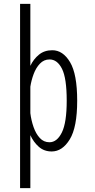

<svg xmlns="http://www.w3.org/2000/svg" viewBox="-20 -770 490 990"><path d="M83.5 200V-750H136.5V-430.5Q153 -465.5 181 -488.2Q209 -511 249.5 -511Q304.5 -511 341.2 -449.5Q378 -388 378 -251Q378 -114 339.8 -51.5Q301.5 11 246.5 11Q207.5 11 180.2 -13Q153 -37 136.5 -73V200ZM235.5 -463.5Q206.5 -463.5 186 -442Q165.5 -420.5 153.5 -388.2Q141.5 -356 136.5 -323V-186.5Q141 -149.5 153 -115Q165 -80.5 185.2 -58.5Q205.5 -36.5 235 -36.5Q274 -36.5 299 -87Q324 -137.5 324 -251Q324 -366.5 299.8 -415Q275.5 -463.5 235.5 -463.5Z"/></svg>

Font: Trispace Condensed ExtraLight
Style: Regular
Weight: 200
Width: 3
Designer: Tyler Finck
Foundry: Etcetera Type Company
Version: Version 1.210; ttfautohint (v1.8.3)